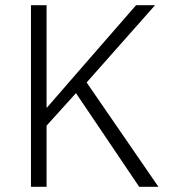

<svg xmlns="http://www.w3.org/2000/svg" viewBox="-20 -718 650 738"><path d="M515 0 272 -360 159 -235V0H99V-698H159V-434V-305H161L273 -434L503 -698H576L313 -401L589 0Z"/></svg>

Font: IBM Plex Sans Light
Style: Regular
Weight: 300
Designer: Mike Abbink, Paul van der Laan, Pieter van Rosmalen
Foundry: Bold Monday
Version: Version 3.201